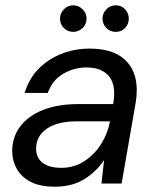

<svg xmlns="http://www.w3.org/2000/svg" viewBox="-20 -691 579 723"><path d="M186 12Q130 12 95 -6.5Q60 -25 43 -55.5Q26 -86 26 -121Q26 -176 57 -216Q88 -256 143.5 -277.5Q199 -299 273 -299H406L407 -305Q410 -322 410 -339Q410 -387 382.5 -412Q355 -437 306 -437Q258 -437 217 -412.5Q176 -388 160 -341H73Q89 -395 125.5 -432Q162 -469 212 -488.5Q262 -508 317 -508Q406 -508 450.5 -466Q495 -424 495 -352Q495 -341 494 -329Q493 -317 491 -305L438 0H362L372 -88Q344 -46 298.5 -17Q253 12 186 12ZM211 -59Q259 -59 297.5 -84Q336 -109 361 -149Q386 -189 394 -233V-234H268Q197 -234 156.5 -206.5Q116 -179 116 -131Q116 -97 140.5 -78Q165 -59 211 -59ZM416 -571Q395 -571 380.5 -585.5Q366 -600 366 -621Q366 -641 380.5 -656Q395 -671 416 -671Q437 -671 451 -656Q465 -641 465 -621Q465 -600 451 -585.5Q437 -571 416 -571ZM256 -571Q235 -571 220.5 -585.5Q206 -600 206 -621Q206 -641 220.5 -656Q235 -671 256 -671Q276 -671 291 -656Q306 -641 306 -621Q306 -600 291 -585.5Q276 -571 256 -571Z"/></svg>

Font: DeepMind Sans
Style: Italic
Weight: 400
Italic angle: -10°
Designer: Jonny Pinhorn / Modifications: Colophon Foundry
Foundry: Colophon Foundry
Version: Version 1.002; ttfautohint (v1.8.2)